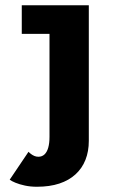

<svg xmlns="http://www.w3.org/2000/svg" viewBox="-20 -520 490 732"><path d="M318.6 -500V17.1Q318.6 57.1 305.8 89.4Q293.1 121.6 268 144.6Q243 167.6 206.2 179.8Q169.4 192 120.9 192Q95.7 192 74.8 187.4Q53.9 182.9 38.8 176.6Q23.8 170.4 17 165.1L88.7 58.7Q92.8 63.1 98.5 67.3Q104.1 71.6 111.1 74.6Q118.1 77.6 126.4 77.6Q140.1 77.6 149.6 68.8Q159.1 59.9 163.9 43Q168.7 26.1 168.7 2V-390.9H63V-500Z"/></svg>

Font: League Mono Thin Condensed
Style: Regular
Weight: 100
Width: 1
Designer: Tyler Finck
Foundry: The League of Moveable Type / Tyler Finck
Version: Version 2.300;RELEASE